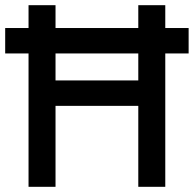

<svg xmlns="http://www.w3.org/2000/svg" viewBox="-20 -720 747 740"><path d="M513 0V-312H194V0H90V-514H0V-612H90V-700H194V-612H513V-700H617V-612H707V-514H617V0ZM513 -410V-514H194V-410Z"/></svg>

Font: Overpass Light
Style: Bold
Weight: 600
Designer: Delve Withrington, Thomas Jockin
Foundry: Delve Fonts
Version: Version 3.000;DELV;Overpass